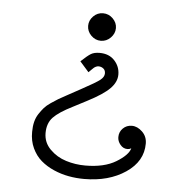

<svg xmlns="http://www.w3.org/2000/svg" viewBox="-47 -491 695 709"><g transform="rotate(5 300.0 -136.0)"><path d="M307.1 -341.8Q286.6 -341.8 271.2 -357.2Q255.9 -372.6 255.9 -393.1Q255.9 -413.1 271 -428.5Q286.1 -443.8 307.1 -443.8Q328.1 -443.8 343.5 -428.5Q358.9 -413.1 358.9 -393.1Q358.9 -373 343.5 -357.4Q328.1 -341.8 307.1 -341.8ZM84 15.1Q84 -4.9 88.1 -21.7Q92.3 -38.6 101.3 -52.2Q110.4 -65.9 119.1 -75.9Q127.9 -85.9 143.3 -96.4Q158.7 -106.9 169.4 -113.3Q180.2 -119.6 199.2 -129.9L251 -158.2Q304.2 -187 318.6 -198.5Q333 -210 333 -223.1Q333 -234.9 325.2 -241Q317.4 -247.1 307.1 -247.1Q302.2 -247.1 297.4 -244.6Q292.5 -242.2 289.6 -239.5Q286.6 -236.8 280.8 -231Q274.9 -225.1 272 -222.2L238.8 -259.8Q262.7 -282.2 274.9 -289.6Q287.1 -296.9 307.1 -296.9Q342.3 -296.9 362.5 -274.9Q382.8 -252.9 382.8 -223.1Q382.8 -195.3 358.6 -170.9Q334.5 -146.5 277.8 -117.2L225.1 -89.8Q175.3 -64.9 154.5 -43Q133.8 -21 133.8 15.1Q133.8 50.3 158.9 75.4Q184.1 100.6 218.5 111.3Q252.9 122.1 290 122.1Q360.4 122.1 403.8 95.7Q447.3 69.3 454.1 43.9Q447.8 47.9 439.9 47.9Q424.3 47.9 413.6 34.9Q402.8 22 402.8 6.8Q402.8 -12.7 416.3 -25.9Q429.7 -39.1 449.2 -39.1Q469.7 -39.1 487.8 -21.7Q505.9 -4.4 505.9 22Q505.9 87.9 443.6 129.9Q381.3 171.9 290 171.9Q260.7 171.9 232.7 166.7Q204.6 161.6 177.2 149.7Q149.9 137.7 129.4 120.1Q108.9 102.5 96.2 75.4Q83.5 48.3 84 15.1Z"/></g></svg>

Font: Compagnon Roman
Style: Regular
Weight: 400
Designer: Juliette Duhe, Lea Pradine
Foundry: Velvetyne Type Foundry
Version: Version 1.000;PS 001.000;hotconv 1.0.88;makeotf.lib2.5.64775